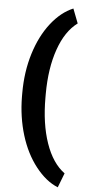

<svg xmlns="http://www.w3.org/2000/svg" viewBox="-65 -819 482 1074"><g transform="rotate(5 176.5 -282.0)"><path d="M58.6 -289.1Q58.6 -408.2 90.3 -510.7Q122.1 -613.3 178 -684.6Q233.9 -755.9 302.2 -784.2L333.5 -703.1Q265.1 -652.8 227.8 -546.1Q190.4 -439.5 189.9 -295.9V-274.4Q189.9 -127.4 227.3 -19.5Q264.6 88.4 333.5 138.7L302.2 219.7Q234.9 192.4 178 119.9Q121.1 47.4 90.3 -53.2Q59.6 -153.8 58.6 -267.1Z"/></g></svg>

Font: Roboto Black
Style: Regular
Weight: 900
Designer: Google
Version: Version 2.134; 2016